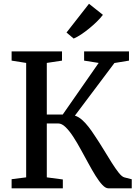

<svg xmlns="http://www.w3.org/2000/svg" viewBox="-20 -1022 750 1042"><path d="M43 0V-49.5L122 -59.5V-680.5L43 -693V-743H316.5V-693L234 -680.5V-400.5H320.5L515.5 -680.5L436.5 -693V-743H680V-693L601 -680L386.5 -394.5Q406.5 -388 424.8 -372Q443 -356 460.5 -333.5Q478 -311 495 -284.5Q519 -249 542 -211Q565 -173 585.8 -140Q606.5 -107 624 -85Q641.5 -63 654.5 -59.5L695 -49V0H568Q553 0 535.5 -18.5Q518 -37 499 -67.5Q480 -98 460 -135Q440 -172 420 -208Q399.5 -246 378.2 -278.8Q357 -311.5 336.2 -331.8Q315.5 -352 296 -352H234V-59.5L321 -48V0ZM379.5 -813 341 -845.5 463 -1001.5 538.5 -941.5Q525 -923.5 505.5 -904.5Q486 -885.5 464 -867.5Q442 -849.5 420.5 -835.2Q399 -821 380.5 -813Z"/></svg>

Font: Merriweather 28pt Medium
Style: Regular
Weight: 500
Version: Version 2.100